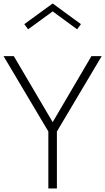

<svg xmlns="http://www.w3.org/2000/svg" viewBox="-26 -1068 596 1088"><path d="M-5.9 -750H52.2L272.5 -376L492.2 -750H550.3L296.4 -322.8V0H248V-322.8ZM133.3 -901.9 111.8 -931.2 272.5 -1048.3 432.6 -931.2 411.1 -901.9 272.5 -1003.4Z"/></svg>

Font: Spartan MB Light
Style: Regular
Weight: 300
Designer: Matt Bailey, Mirko Velimirovic
Foundry: Matt Bailey
Version: Version 1.005